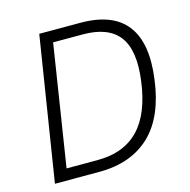

<svg xmlns="http://www.w3.org/2000/svg" viewBox="-104 -807 898 909"><g transform="rotate(-15 345.0 -352.5)"><path d="M55 0 167 -705H369Q527 -705 594.5 -617Q662 -529 638 -354Q627 -268 598.5 -201.5Q570 -135 524 -90.5Q478 -46 415 -23Q352 0 272 0ZM127 -56H277Q344 -56 395 -75.5Q446 -95 482.5 -133.5Q519 -172 542 -229.5Q565 -287 575 -363Q595 -510 543 -579.5Q491 -649 366 -649H220Z"/></g></svg>

Font: Nunito Sans 10pt SemiCondensed Light
Style: Italic
Weight: 300
Width: 4
Italic angle: -9°
Designer: Vernon Adams
Foundry: Vernon Adams
Version: Version 3.101;gftools[0.9.27]